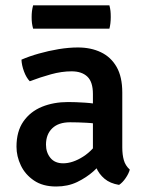

<svg xmlns="http://www.w3.org/2000/svg" viewBox="-20 -682 548 716"><path d="M41.5 -135Q41.5 -192 67.2 -229Q93 -266 136.5 -283.8Q180 -301.5 234 -301.5Q261 -301.5 296.2 -299.2Q331.5 -297 361.5 -290V-216.5Q335.5 -222.5 302.5 -224.2Q269.5 -226 241.5 -226Q198 -226 174.8 -203.5Q151.5 -181 151.5 -142.5Q151.5 -113.5 168 -93.2Q184.5 -73 215.5 -73Q251 -73 290.2 -98Q329.5 -123 356.5 -170.5L373 -88.5Q355 -67 328.8 -43.5Q302.5 -20 267.8 -3.2Q233 13.5 189.5 13.5Q139.5 13.5 106.8 -8.8Q74 -31 57.8 -65Q41.5 -99 41.5 -135ZM464 -49.5Q460 -34.5 448.5 -17.8Q437 -1 424 7.5Q390.5 2 369.8 -15.5Q349 -33 338.8 -57.2Q328.5 -81.5 326.5 -108V-331.5Q326.5 -376.5 305.8 -396.2Q285 -416 247 -416Q210 -416 170.2 -405Q130.5 -394 91 -379Q78 -392.5 69.5 -415.5Q61 -438.5 60 -459.5Q88.5 -472 124.8 -482.2Q161 -492.5 199 -498.8Q237 -505 270.5 -505Q319 -505 356.2 -487.2Q393.5 -469.5 414.8 -432.5Q436 -395.5 436 -337V-132.5Q436 -105 441.8 -84.8Q447.5 -64.5 464 -49.5ZM103.5 -575Q100.5 -586 99.2 -595.8Q98 -605.5 98 -618Q98 -630.5 99.2 -640.5Q100.5 -650.5 103.5 -662H388Q391 -650.5 392 -641.2Q393 -632 393 -618.5Q393 -594 388 -575Z"/></svg>

Font: Signika Negative Medium
Style: Regular
Weight: 500
Designer: Anna Giedry
Foundry: Anna Giedry
Version: Version 2.001